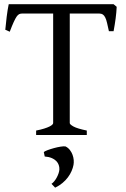

<svg xmlns="http://www.w3.org/2000/svg" viewBox="-20 -635 591 903"><path d="M149.9 0V-21Q172.4 -25.4 187.7 -30.3Q203.1 -35.2 212.4 -39.8Q221.7 -44.4 225.8 -48.6Q230 -52.7 230 -56.2V-571.3H84Q76.7 -571.3 70.6 -568.6Q64.5 -565.9 58.3 -557.1Q52.2 -548.3 44.4 -531.2Q36.6 -514.2 25.9 -485.8L4.9 -495.1Q7.3 -523.9 11.5 -556.6Q15.6 -589.4 21 -615.2H514.2L528.8 -603Q527.8 -578.1 523.9 -548.6Q520 -519 514.2 -488.3H492.2Q487.3 -510.7 483.6 -526.6Q480 -542.5 475.1 -552.5Q470.2 -562.5 463.6 -566.9Q457 -571.3 446.8 -571.3H308.1V-56.2Q308.1 -49.8 325.7 -40Q343.3 -30.3 388.2 -21V0ZM325.7 140.6Q323.2 154.3 316.7 169.4Q310.1 184.6 299.6 198.7Q289.1 212.9 273.9 225.6Q258.8 238.3 239.3 247.6L222.2 229.5Q228.5 225.6 235.1 217.5Q241.7 209.5 246.8 200Q252 190.4 255.4 180.4Q258.8 170.4 259.3 162.1Q259.8 151.4 256.3 141.1Q252.9 130.9 244.6 122.3Q236.3 113.8 222.9 108.2Q209.5 102.5 190.4 101.1L186 80.1Q190.4 76.2 204.1 71Q217.8 65.9 233.9 61.5Q250 57.1 265.1 54.7Q280.3 52.2 288.1 53.7Q300.3 59.6 308.6 70.3Q316.9 81.1 321.3 93.3Q325.7 105.5 326.7 117.9Q327.6 130.4 325.7 140.6Z"/></svg>

Font: Gentium Unicode
Style: Regular
Weight: 400
Version: Version 1.009